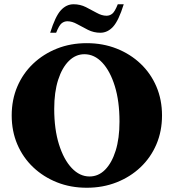

<svg xmlns="http://www.w3.org/2000/svg" viewBox="-20 -873 817 903"><path d="M388 10Q312 10 248 -15.5Q184 -41 136 -86.5Q88 -132 61.5 -194Q35 -256 35 -330Q35 -404 61.5 -466Q88 -528 136 -573.5Q184 -619 248 -644.5Q312 -670 388 -670Q464 -670 528.5 -644.5Q593 -619 641 -573.5Q689 -528 715.5 -466Q742 -404 742 -330Q742 -256 715.5 -194Q689 -132 641 -86.5Q593 -41 528.5 -15.5Q464 10 388 10ZM401 -43Q443 -43 474.5 -75Q506 -107 524 -164.5Q542 -222 542 -301Q542 -397 520 -468Q498 -539 461 -578.5Q424 -618 377 -618Q336 -618 304 -586.5Q272 -555 253.5 -497.5Q235 -440 235 -361Q235 -265 257.5 -193.5Q280 -122 317.5 -82.5Q355 -43 401 -43ZM216 -719Q240 -796 266 -824.5Q292 -853 326 -853Q357 -853 384 -839.5Q411 -826 435 -812.5Q459 -799 481 -799Q496 -799 508 -808.5Q520 -818 534 -853H562Q538 -776 512 -747.5Q486 -719 452 -719Q421 -719 394 -732.5Q367 -746 343 -759.5Q319 -773 297 -773Q282 -773 270 -763.5Q258 -754 244 -719Z"/></svg>

Font: Spectral ExtraBold
Style: Regular
Weight: 800
Designer: Jean-Baptiste Levee
Foundry: Production Type
Version: Version 2.001